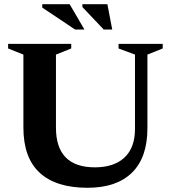

<svg xmlns="http://www.w3.org/2000/svg" viewBox="-20 -878 811 911"><path d="M620.5 -266.5V-619L542.5 -648V-670H752V-648L679.5 -619V-270Q679.5 -130.5 606.2 -58.8Q533 13 395 13Q246 13 168.5 -58.2Q91 -129.5 91 -273V-619L18.5 -648V-670H318V-648L245.5 -619V-272.5Q245.5 -84 430.5 -84Q520.5 -84 570.5 -130.5Q620.5 -177 620.5 -266.5ZM380.5 -738H336L180.5 -842V-858H310.5ZM512.5 -738H472L371 -844.5V-858H489.5Z"/></svg>

Font: Newsreader 16pt
Style: Bold
Weight: 700
Designer: Hugues Gentile
Foundry: Production Type
Version: Version 1.003; ttfautohint (v1.8.3)